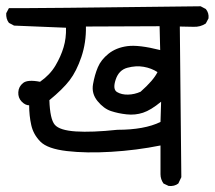

<svg xmlns="http://www.w3.org/2000/svg" viewBox="-24 -576 695 621"><path d="M521.5 25.4 504.9 17.6Q495.1 3.9 495.1 -12.7V-105.5Q417 -89.8 335.9 -85Q254.9 -80.1 192.4 -87.4Q129.9 -94.7 106.9 -117.7Q84 -140.6 77.1 -171.4Q70.3 -202.1 70.3 -235.4Q57.6 -235.4 45.9 -247.6Q34.2 -259.8 35.2 -277.8Q36.1 -295.9 50.8 -307.6Q65.4 -319.3 105.5 -311.5Q137.7 -334 155.3 -363.8Q172.9 -393.6 181.6 -422.9Q190.4 -452.1 189.5 -486.3L21.5 -493.2L4.9 -502Q-4.9 -514.6 -3.9 -533.2L4.9 -549.8Q77.1 -548.8 625 -555.7L641.6 -546.9Q652.3 -534.2 650.4 -516.6L641.6 -500Q624 -488.3 601.6 -489.3Q579.1 -490.2 557.6 -490.2L562.5 -2.9L552.7 17.6Q540 27.3 521.5 25.4ZM355.5 -156.2Q443.4 -156.2 495.1 -181.6L497.1 -247.1Q463.9 -219.7 438.5 -211.4Q413.1 -203.1 385.7 -206.1Q358.4 -209 335 -216.8Q311.5 -224.6 291.5 -249Q271.5 -273.4 276.9 -303.7Q282.2 -334 292.5 -358.4Q302.7 -382.8 327.1 -402.3Q351.6 -421.9 388.2 -426.8Q424.8 -431.6 494.1 -414.1L492.2 -491.2L253.9 -490.2Q254.9 -438.5 239.3 -392.1Q223.6 -345.7 201.2 -316.4Q178.7 -287.1 135.7 -252Q137.7 -190.4 153.3 -172.4Q168.9 -154.3 221.2 -150.9Q273.4 -147.5 355.5 -156.2ZM430.7 -279.3Q472.7 -316.4 485.4 -342.8Q465.8 -355.5 440.9 -359.9Q416 -364.3 388.2 -356.9Q360.4 -349.6 350.1 -318.4Q339.8 -287.1 354.5 -278.3Q369.1 -269.5 390.1 -270Q411.1 -270.5 430.7 -279.3Z"/></svg>

Font: JasonHandwriting2
Style: Regular
Weight: 400
Version: Version 1.05.10